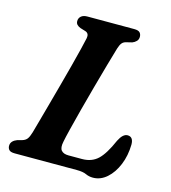

<svg xmlns="http://www.w3.org/2000/svg" viewBox="-107 -787 794 890"><g transform="rotate(15 290.0 -342.5)"><path d="M339 0H41.5Q21 0 13.8 -8.2Q6.5 -16.5 7 -29Q7.5 -41 15.5 -49.2Q23.5 -57.5 36 -62L59.5 -68.5Q74.5 -73 82.2 -83.2Q90 -93.5 96.5 -115.5Q102.5 -137 113.2 -175.5Q124 -214 137.2 -262.5Q150.5 -311 164.5 -362.5Q178.5 -414 191 -461.8Q203.5 -509.5 212.5 -546.2Q221.5 -583 225.5 -602Q230 -625.5 211.5 -632L185.5 -640Q175 -644 168.8 -650.5Q162.5 -657 162.5 -667.5Q162.5 -682 173 -691Q183.5 -700 202.5 -700H427.5Q447.5 -700 454.8 -692Q462 -684 462 -671.5Q462 -659 453.8 -650.5Q445.5 -642 434.5 -638L406 -631Q394 -628 387 -619.5Q380 -611 374 -592Q363.5 -557 348.5 -504Q333.5 -451 317 -391Q300.5 -331 285.5 -274Q270.5 -217 259.8 -173.5Q249 -130 245.5 -111Q239 -80.5 249.8 -68Q260.5 -55.5 284 -55.5H349.5Q395.5 -55.5 425 -83Q454.5 -110.5 484.5 -179.5Q503 -216.5 525.5 -216.5Q553.5 -216.5 553.5 -179Q552.5 -126 534.5 -82Q516.5 -38 486.5 -11.5Q456.5 15 420 15Q401 15 385.2 7.5Q369.5 0 339 0Z"/></g></svg>

Font: Fraunces 9pt S050 SemiBold
Style: Italic
Weight: 600
Italic angle: -16°
Version: Version 1.000; ttfautohint (v1.8.3)